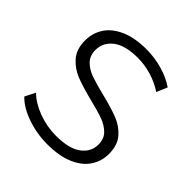

<svg xmlns="http://www.w3.org/2000/svg" viewBox="-190 -847 995 995"><g transform="rotate(45 307.5 -350.0)"><path d="M47 -85 76 -142Q114 -104 177 -80.5Q240 -57 307 -57Q401 -57 448 -91.5Q495 -126 495 -181Q495 -223 469.5 -248Q444 -273 407 -286.5Q370 -300 304 -316Q225 -336 178 -354.5Q131 -373 97.5 -411Q64 -449 64 -514Q64 -567 92 -610.5Q120 -654 178 -680Q236 -706 322 -706Q382 -706 439.5 -689.5Q497 -673 539 -644L514 -585Q470 -614 420 -628.5Q370 -643 322 -643Q230 -643 183.5 -607.5Q137 -572 137 -516Q137 -474 162.5 -448.5Q188 -423 226.5 -409.5Q265 -396 330 -380Q407 -361 454.5 -342.5Q502 -324 535 -286.5Q568 -249 568 -185Q568 -132 539.5 -88.5Q511 -45 452 -19.5Q393 6 307 6Q229 6 157.5 -19Q86 -44 47 -85Z"/></g></svg>

Font: Idrija
Style: Regular
Weight: 400
Designer: Julieta Ulanovsky
Foundry: Julieta Ulanovsky
Version: Version 7.200